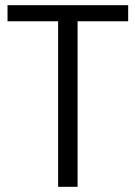

<svg xmlns="http://www.w3.org/2000/svg" viewBox="-20 -720 522 740"><path d="M474 -700V-638H279V0H204V-638H9V-700Z"/></svg>

Font: Pathway Extreme 8pt Thin 12pt Light
Style: Regular
Weight: 300
Version: Version 1.001;gftools[0.9.26]